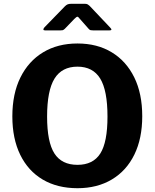

<svg xmlns="http://www.w3.org/2000/svg" viewBox="-20 -981 814 1011"><path d="M388 10Q282 10 205 -35.5Q128 -81 86.5 -166Q45 -251 45 -368Q45 -487 87.5 -573Q130 -659 207 -705.5Q284 -752 388 -752Q492 -752 568.5 -705.5Q645 -659 687 -573.5Q729 -488 729 -369Q729 -252 687.5 -167Q646 -82 569 -36Q492 10 388 10ZM388 -113Q470 -113 508 -172.5Q546 -232 546 -367Q546 -505 507.5 -567.5Q469 -630 388 -630Q306 -630 267 -567Q228 -504 228 -367Q228 -233 266.5 -173Q305 -113 388 -113ZM447 -829 401 -881Q392 -893 387.5 -893Q383 -893 371 -881L321 -829Q314 -823 310.5 -822Q307 -821 298 -821H217Q209 -821 208.5 -825.5Q208 -830 214 -837L322 -948Q329 -955 336 -958Q343 -961 355 -961H427Q437 -961 442.5 -957.5Q448 -954 452 -950L559 -837Q575 -821 557 -821H471Q463 -821 457.5 -822Q452 -823 447 -829Z"/></svg>

Font: Libre Franklin
Style: Bold
Weight: 700
Designer: Pablo Impallari, Rodrigo Fuenzalida, Nhung Nguyen
Foundry: Impallari Type
Version: Version 3.000